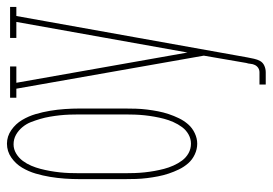

<svg xmlns="http://www.w3.org/2000/svg" viewBox="-136 -443 784 552"><g transform="rotate(-90 256.0 -167.0)"><path d="M119 8Q103 8 88 1Q73 -6 62.5 -18Q52 -30 45 -44.5Q38 -59 33 -74Q28 -89 25 -104.5Q22 -120 20 -136Q18 -152 17.5 -168Q17 -184 17 -200V-330Q17 -351 18.5 -372.5Q20 -394 23.5 -415Q27 -436 33 -456.5Q39 -477 50 -495.5Q61 -514 79 -526.5Q97 -539 119 -539Q140 -539 158 -526.5Q176 -514 187 -495.5Q198 -477 204 -456.5Q210 -436 213.5 -415Q217 -394 218.5 -372.5Q220 -351 220 -330V-200Q220 -184 219.5 -168Q219 -152 217 -136Q215 -120 212 -104.5Q209 -89 204 -74Q199 -59 192 -44.5Q185 -30 174.5 -18Q164 -6 149 1Q134 8 119 8ZM119 -10Q133 -10 145.5 -17Q158 -24 166.5 -35.5Q175 -47 181 -60.5Q187 -74 190.5 -87.5Q194 -101 196.5 -115Q199 -129 200.5 -143Q202 -157 202.5 -171.5Q203 -186 203 -200V-330Q203 -344 202.5 -358.5Q202 -373 200.5 -387Q199 -401 196.5 -415.5Q194 -430 190 -443.5Q186 -457 181 -470Q176 -483 166.5 -494.5Q157 -506 144.5 -513Q132 -520 117 -520Q103 -520 90.5 -512.5Q78 -505 69.5 -493.5Q61 -482 55.5 -469Q50 -456 46.5 -442.5Q43 -429 40.5 -415Q38 -401 36.5 -387Q35 -373 34.5 -358.5Q34 -344 34 -330V-200Q34 -186 34.5 -171.5Q35 -157 36.5 -143Q38 -129 40.5 -115Q43 -101 46.5 -87.5Q50 -74 56 -60.5Q62 -47 70.5 -35.5Q79 -24 91.5 -17Q104 -10 119 -10ZM289 205V187H324Q331 187 336.5 183.5Q342 180 345 174Q348 168 348.5 161.5Q349 155 351 149L372 27L277 -512H251V-530H341V-512H294L381 -20L469 -512H423V-530H512V-512H486L367 152Q365 162 363 171.5Q361 181 356.5 189Q352 197 343 201Q334 205 324 205Z"/></g></svg>

Font: Iosevka Slab Thin
Style: Regular
Weight: 100
Monospace: yes
Designer: Belleve Invis
Foundry: Belleve Invis
Version: Version 11.1.0; ttfautohint (v1.8.3)